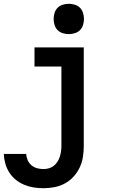

<svg xmlns="http://www.w3.org/2000/svg" viewBox="-20 -770 640 1013"><path d="M209 223Q183 223 157.5 219Q132 215 108 205Q84 195 63.5 178.5Q43 162 29 140Q15 118 8 93Q1 68 0 42H118Q119 59 126 75Q133 91 146 102Q159 113 175.5 117.5Q192 122 209 122Q224 122 238 118Q252 114 263.5 105Q275 96 283 83.5Q291 71 295.5 57Q300 43 302 28.5Q304 14 304 0V-419H162V-520H422V0Q422 29 417.5 58Q413 87 400.5 113.5Q388 140 368 162Q348 184 322 198Q296 212 267 217.5Q238 223 209 223ZM343 -590Q327 -590 311 -595Q295 -600 284 -611Q273 -622 268 -638Q263 -654 263 -670Q263 -686 268 -702Q273 -718 284 -729Q295 -740 311 -745Q327 -750 343 -750Q359 -750 375 -745Q391 -740 402 -729Q413 -718 418 -702Q423 -686 423 -670Q423 -654 418 -638Q413 -622 402 -611Q391 -600 375 -595Q359 -590 343 -590Z"/></svg>

Font: Iosevka Fixed Extended
Style: Bold
Weight: 700
Width: 7
Monospace: yes
Designer: Belleve Invis
Foundry: Belleve Invis
Version: Version 24.1.1; ttfautohint (v1.8.4)